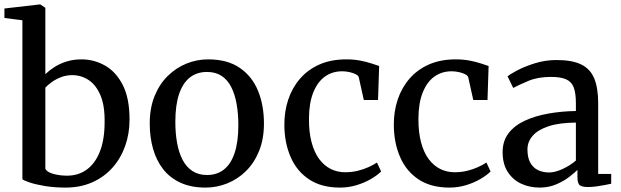

<svg xmlns="http://www.w3.org/2000/svg" viewBox="-23 -839 2812 870"><path d="M-3 -757.5V-800.5L157.5 -819H159.5L182.5 -803.5V-503Q199.5 -519.5 223.5 -535Q247.5 -550.5 278.5 -560.2Q309.5 -570 346 -570Q403 -570 452.8 -542Q502.5 -514 533.2 -454Q564 -394 564 -297.5Q564 -233 544 -177Q524 -121 486.2 -78.8Q448.5 -36.5 394.8 -12.8Q341 11 274.5 11Q223 11 181 4Q139 -3 112 -12Q85 -21 78.5 -27V-747ZM304.5 -498.5Q277 -498.5 253.2 -489.2Q229.5 -480 211.2 -466.8Q193 -453.5 182.5 -442V-74.5Q189 -59.5 218.2 -51.2Q247.5 -43 281 -43Q332 -43 370 -70.5Q408 -98 429.2 -151.2Q450.5 -204.5 451 -282.5Q452.5 -359 432.5 -406.5Q412.5 -454 378.8 -476.2Q345 -498.5 304.5 -498.5Z M655.5 -279.5Q655.5 -349.5 677.5 -403.8Q699.5 -458 737.2 -495Q775 -532 822.2 -551Q869.5 -570 920 -570Q1007.5 -570 1063.5 -531.5Q1119.5 -493 1146.2 -427.5Q1173 -362 1173 -279.5Q1173 -209 1151 -154.8Q1129 -100.5 1091.2 -63.5Q1053.5 -26.5 1006.2 -7.8Q959 11 908.5 11Q843 11 795 -11Q747 -33 716.2 -72.5Q685.5 -112 670.5 -164.8Q655.5 -217.5 655.5 -279.5ZM915 -46Q960 -46 991.8 -71Q1023.5 -96 1040.2 -146.2Q1057 -196.5 1057 -272Q1057 -323.5 1049.2 -367.5Q1041.5 -411.5 1025 -444.2Q1008.5 -477 981.2 -495Q954 -513 915 -513Q869.5 -513 837.5 -488Q805.5 -463 788.5 -413Q771.5 -363 771.5 -287Q771.5 -235 779.5 -191Q787.5 -147 804.5 -114.5Q821.5 -82 849 -64Q876.5 -46 915 -46Z M1517.5 11Q1433.5 11 1377.5 -26.2Q1321.5 -63.5 1293.8 -127.8Q1266 -192 1265.5 -272Q1265 -333.5 1283 -387.5Q1301 -441.5 1336.5 -482.5Q1372 -523.5 1424.5 -546.8Q1477 -570 1546 -570Q1580 -570 1608.8 -564.5Q1637.5 -559 1659.2 -551.8Q1681 -544.5 1695 -540L1690 -386H1625.5L1603 -487.5Q1601.5 -496 1589.5 -502.2Q1577.5 -508.5 1561 -512.2Q1544.5 -516 1527.5 -516Q1482.5 -516 1449 -491.8Q1415.5 -467.5 1396.5 -420Q1377.5 -372.5 1377 -302.5Q1376.5 -240.5 1388.8 -194.5Q1401 -148.5 1423.2 -118.5Q1445.5 -88.5 1475.5 -73.5Q1505.5 -58.5 1541 -58.5Q1571.5 -58.5 1598.5 -65.2Q1625.5 -72 1647.5 -82Q1669.5 -92 1685 -102.5L1704 -62Q1687 -45 1658 -28Q1629 -11 1592.8 0Q1556.5 11 1517.5 11Z M2013.5 11Q1929.5 11 1873.5 -26.2Q1817.5 -63.5 1789.8 -127.8Q1762 -192 1761.5 -272Q1761 -333.5 1779 -387.5Q1797 -441.5 1832.5 -482.5Q1868 -523.5 1920.5 -546.8Q1973 -570 2042 -570Q2076 -570 2104.8 -564.5Q2133.5 -559 2155.2 -551.8Q2177 -544.5 2191 -540L2186 -386H2121.5L2099 -487.5Q2097.5 -496 2085.5 -502.2Q2073.5 -508.5 2057 -512.2Q2040.5 -516 2023.5 -516Q1978.5 -516 1945 -491.8Q1911.5 -467.5 1892.5 -420Q1873.5 -372.5 1873 -302.5Q1872.5 -240.5 1884.8 -194.5Q1897 -148.5 1919.2 -118.5Q1941.5 -88.5 1971.5 -73.5Q2001.5 -58.5 2037 -58.5Q2067.5 -58.5 2094.5 -65.2Q2121.5 -72 2143.5 -82Q2165.5 -92 2181 -102.5L2200 -62Q2183 -45 2154 -28Q2125 -11 2088.8 0Q2052.5 11 2013.5 11Z M2422 11Q2377 11 2339 -6.5Q2301 -24 2277.8 -59.8Q2254.5 -95.5 2254.5 -150Q2254.5 -200.5 2281.8 -235.8Q2309 -271 2356 -292.5Q2403 -314 2462.5 -324.5Q2522 -335 2586.5 -336V-371.5Q2586.5 -416.5 2576.8 -442.5Q2567 -468.5 2542.5 -479.5Q2518 -490.5 2472.5 -490.5Q2414 -490.5 2370.2 -472Q2326.5 -453.5 2302.5 -440.5L2277 -493Q2287 -502 2320.2 -519.8Q2353.5 -537.5 2400.5 -552.2Q2447.5 -567 2499 -567Q2569.5 -567 2610.8 -546.8Q2652 -526.5 2669.8 -483.2Q2687.5 -440 2687.5 -370.5V-51H2746.5V-6.5Q2735.5 -4 2717.2 -0.5Q2699 3 2678.8 5.8Q2658.5 8.5 2641.5 8.5Q2615.5 8.5 2604.5 0.5Q2593.5 -7.5 2593.5 -37V-69Q2581 -56.5 2556.5 -37.5Q2532 -18.5 2497.8 -3.8Q2463.5 11 2422 11ZM2465.5 -57.5Q2492 -57.5 2526.2 -73.2Q2560.5 -89 2586.5 -111.5V-283.5Q2511.5 -283 2463 -267Q2414.5 -251 2390.8 -223.8Q2367 -196.5 2367 -162Q2367 -124.5 2380 -101.5Q2393 -78.5 2415.2 -68Q2437.5 -57.5 2465.5 -57.5Z"/></svg>

Font: Merriweather Light 18pt
Style: Regular
Weight: 400
Version: Version 2.100